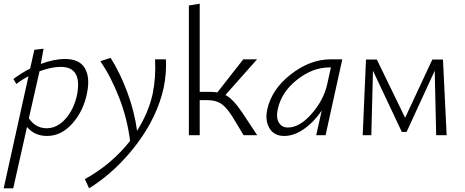

<svg xmlns="http://www.w3.org/2000/svg" viewBox="-42 -736 2532 1045"><path d="M312 -415Q390 -415 419.5 -365.5Q449 -316 432 -231Q413 -133 352.5 -64.5Q292 4 214 4Q146 4 105 -45L30 289H-22L113 -321Q78 -303 47 -279L31 -306Q72 -337 122 -363L145 -465L195 -471L180 -388Q253 -415 312 -415ZM377 -218Q407 -372 289 -372Q238 -372 173 -348L115 -92Q152 -38 212 -38Q268 -38 313.5 -88Q359 -138 377 -218Z M861 -413Q865 -337 849 -259Q814 -100 702 48.5Q590 197 443 289L420 239Q566 158 666 31Q651 -90 606.5 -204.5Q562 -319 504 -403L560 -421Q611 -341 650.5 -235Q690 -129 704 -24Q767 -124 789 -226Q807 -313 802 -413Z M1276 -124 1358 0H1284L1223 -101Q1190 -153 1161 -172Q1132 -191 1086 -191H1045V0H986V-706L1045 -716V-236H1104Q1124 -236 1141 -233L1282 -413H1357L1185 -219Q1226 -198 1276 -124Z M1757 -413H1821L1730 0H1679L1709 -134Q1667 -72 1612.5 -34Q1558 4 1505 4Q1450 4 1425 -37.5Q1400 -79 1412 -138Q1436 -250 1541 -331.5Q1646 -413 1757 -413ZM1525 -42Q1589 -42 1654.5 -117Q1720 -192 1739 -278L1759 -369H1750Q1659 -369 1573.5 -301Q1488 -233 1469 -138Q1460 -95 1476 -68.5Q1492 -42 1525 -42Z M2389 0H2332L2324 -351L2171 -18H2145L1988 -351L1979 0H1932L1950 -412H2009L2163 -95L2311 -412H2369Z"/></svg>

Font: EauTestInfant Semilight
Style: Italic
Weight: 300
Italic angle: -12°
Designer: Christian Thalmann (Catharsis Fonts)
Version: Version 0.001;PS 000.001;hotconv 1.0.88;makeotf.lib2.5.64775